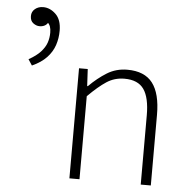

<svg xmlns="http://www.w3.org/2000/svg" viewBox="-52 -783 825 834"><g transform="rotate(5 360.5 -365.5)"><path d="M76 -474 59 -500Q93 -519 111 -539Q129 -559 136 -579.5Q143 -600 143 -623Q143 -639 139 -650Q135 -661 125 -669H132Q127 -658 117 -652.5Q107 -647 94 -647Q80 -647 66.5 -657Q53 -667 53 -688Q53 -707 67.5 -719Q82 -731 103 -731Q133 -731 158 -707Q183 -683 183 -635Q183 -602 173 -572Q163 -542 139.5 -517Q116 -492 76 -474ZM281 0V-480H319L323 -406H326Q363 -443 402.5 -467.5Q442 -492 491 -492Q566 -492 601 -446.5Q636 -401 636 -308V0H592V-302Q592 -379 566.5 -415.5Q541 -452 482 -452Q439 -452 404.5 -429.5Q370 -407 325 -362V0Z"/></g></svg>

Font: Source Sans 3 Light
Style: Regular
Weight: 300
Designer: Paul D. Hunt
Foundry: Adobe
Version: Version 3.052;hotconv 1.1.0;makeotfexe 2.6.0